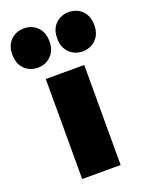

<svg xmlns="http://www.w3.org/2000/svg" viewBox="-198 -864 721 938"><g transform="rotate(-20 163.0 -394.5)"><path d="M62.5 0V-520H262.5V0ZM46.5 -585Q4.5 -585 -23 -612.5Q-50.5 -640 -50.5 -687Q-50.5 -734.5 -23 -761.8Q4.5 -789 46.5 -789Q87 -789 114.8 -761.8Q142.5 -734.5 142.5 -687Q142.5 -640 114.8 -612.5Q87 -585 46.5 -585ZM278.5 -585Q238 -585 210.2 -612.5Q182.5 -640 182.5 -687Q182.5 -734.5 210.2 -761.8Q238 -789 278.5 -789Q320.5 -789 348 -761.8Q375.5 -734.5 375.5 -687Q375.5 -640 348 -612.5Q320.5 -585 278.5 -585Z"/></g></svg>

Font: Geologica Cursive Black
Style: Regular
Weight: 900
Designer: Sindre Bremnes, Frode Helland
Foundry: Monokrom Skriftforlag AS
Version: Version 1.010;gftools[0.9.28]